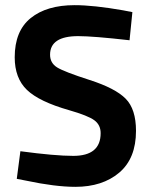

<svg xmlns="http://www.w3.org/2000/svg" viewBox="-20 -712 584 744"><path d="M283 -572Q174 -572 174 -500Q174 -468 201 -451Q228 -434 327.5 -402Q427 -370 467 -329.5Q507 -289 507 -205Q507 -98 442 -43Q377 12 272 12Q194 12 81 -12L45 -19L59 -126Q193 -108 264 -108Q370 -108 370 -196Q370 -228 345.5 -246Q321 -264 248 -285Q132 -318 84.5 -363.5Q37 -409 37 -490Q37 -592 99 -642Q161 -692 269 -692Q343 -692 457 -672L493 -665L482 -556Q341 -572 283 -572Z"/></svg>

Font: Titillium-CLs Web
Style: CLs-Bold
Weight: 700
Version: Version 1.002;PS 57.000;hotconv 1.0.70;makeotf.lib2.5.55311